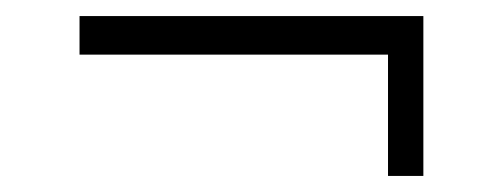

<svg xmlns="http://www.w3.org/2000/svg" viewBox="-20 -394 626 239"><path d="M463 -175V-361H507V-175ZM79 -374H507V-326H79Z"/></svg>

Font: Pathway Extreme 8pt Thin 12pt Thin
Style: Regular
Weight: 250
Version: Version 1.001;gftools[0.9.26]